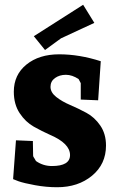

<svg xmlns="http://www.w3.org/2000/svg" viewBox="-20 -775 495 806"><path d="M118 -183Q119 -128 119 -123.5Q119 -119 120.5 -116.5Q122 -114 125.5 -108.5Q129 -103 131 -99Q161 -78 198 -78Q274 -78 274 -124Q274 -173 190 -209Q156 -224 121.5 -243.5Q87 -263 62.5 -300Q38 -337 38 -390Q38 -461 91 -504Q144 -547 228.5 -547Q313 -547 403 -518L392 -354L319 -357V-426L310 -443Q283 -461 256.5 -461Q230 -461 211 -447.5Q192 -434 192 -410.5Q192 -387 216 -368Q240 -349 274 -334.5Q308 -320 342.5 -301.5Q377 -283 401 -248Q425 -213 425 -164Q425 -86 366.5 -37.5Q308 11 220 11Q174 11 127.5 2.5Q81 -6 58 -14L35 -23L47 -186ZM329 -755 376 -679Q254 -623 236 -614L169 -565L122 -623Z"/></svg>

Font: Andada SC
Style: Bold
Weight: 700
Designer: Carolina Giovagnoli
Foundry: Carolina Giovagnoli
Version: Version 1.003